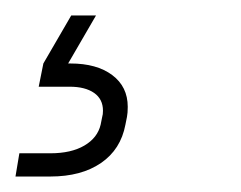

<svg xmlns="http://www.w3.org/2000/svg" viewBox="-37 -30 311 248"><path d="M-12 168H28Q55 168 72 158Q89 148 93 131L95 121Q96 118 96 113Q96 98 84.5 90Q73 82 53 82H13L19 52L55 -10H87L51 52H54Q88 52 108 67Q128 82 128 108Q128 116 127 121L125 131Q119 163 93.5 180.5Q68 198 28 198H-17Z"/></svg>

Font: Bai Jamjuree ExtraLight
Style: Italic
Weight: 275
Italic angle: -10°
Version: Version 1.000; ttfautohint (v1.6)